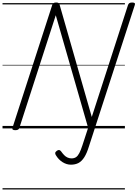

<svg xmlns="http://www.w3.org/2000/svg" viewBox="-20 -1020 1092 1525"><path d="M687 141Q670 197 649.5 229Q629 261 603.5 274.5Q578 288 543 288Q509 288 477 268Q445 248 424 213Q418 204 418.5 195.5Q419 187 431 178Q442 170 450 171.5Q458 173 465 182Q477 199 489.5 212Q502 225 517 231.5Q532 238 548 238Q569 238 583.5 228.5Q598 219 610 196Q622 173 635 133L680 -5L423 -899L134 -5Q131 5 123.5 9.5Q116 14 101 14Q73 14 79 -5L395 -981Q398 -991 405 -995.5Q412 -1000 426 -1000Q438 -1000 444 -996.5Q450 -993 453 -984L709 -91L997 -981Q1001 -991 1008 -995.5Q1015 -1000 1030 -1000Q1058 -1000 1051 -981ZM0 475H972V485H0ZM0 -20H972V0H0ZM0 -505H972V-500H0ZM0 -995H972V-985H0Z"/></svg>

Font: Playwrite SK Guides
Style: Regular
Weight: 400
Designer: Veronika Burian, José Scaglione
Foundry: TypeTogether
Version: Version 1.003